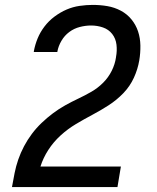

<svg xmlns="http://www.w3.org/2000/svg" viewBox="-20 -763 640 783"><path d="M29 0V-1Q34 -29 39.5 -57Q45 -85 54.5 -112.5Q64 -140 78 -166.5Q92 -193 110 -217Q128 -241 150 -262Q172 -283 196 -301Q220 -319 246 -333.5Q272 -348 299.5 -361Q327 -374 353 -389Q379 -404 400.5 -425.5Q422 -447 435.5 -474Q449 -501 453 -529V-530Q458 -556 455 -581Q452 -606 437.5 -624.5Q423 -643 400 -651Q377 -659 351 -659Q329 -659 305.5 -653Q282 -647 262.5 -632.5Q243 -618 230.5 -596.5Q218 -575 214 -553V-551H118V-554Q123 -581 133.5 -606.5Q144 -632 161.5 -655Q179 -678 202.5 -695.5Q226 -713 251.5 -724Q277 -735 304.5 -739Q332 -743 358 -743Q389 -743 418 -738Q447 -733 472.5 -719.5Q498 -706 516 -684Q534 -662 543 -635Q552 -608 552.5 -577.5Q553 -547 548 -517Q542 -481 526 -446Q510 -411 483 -383Q456 -355 423.5 -334Q391 -313 357 -295Q323 -277 289.5 -257Q256 -237 227 -210.5Q198 -184 177 -151.5Q156 -119 145 -84H473L459 0Z"/></svg>

Font: Iosevka Md Ex Obl
Style: Regular
Weight: 500
Width: 7
Italic angle: -9°
Monospace: yes
Designer: Belleve Invis
Foundry: Belleve Invis
Version: Version 32.5.0; ttfautohint (v1.8.4)